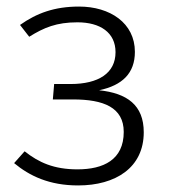

<svg xmlns="http://www.w3.org/2000/svg" viewBox="-20 -554 516 585"><path d="M221 -534C146 -534 92 -514 41 -478L69 -442C114 -470 152 -486 216 -486C285 -486 332 -455 332 -395C332 -331 280 -298 195 -298H145L141 -251H203C295 -251 357 -227 357 -152C357 -67 295 -38 216 -38C144 -38 98 -59 55 -93L23 -57C70 -18 130 11 218 11C332 11 418 -43 418 -151C418 -234 367 -270 282 -279C353 -294 391 -331 391 -396C391 -484 315 -534 221 -534Z"/></svg>

Font: FiraGO Light
Style: Regular
Weight: 300
Designer: bBox Type
Foundry: bBox Type GmbH
Version: Version 1.001;PS 001.001;hotconv 1.0.88;makeotf.lib2.5.64775